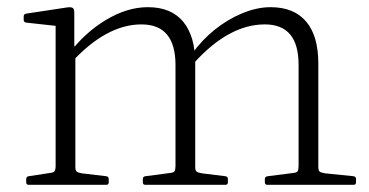

<svg xmlns="http://www.w3.org/2000/svg" viewBox="-20 -515 1029 535"><path d="M725 0Q718 0 718 -7V-16Q718 -23 726 -24L797 -33Q807 -34 809.5 -38Q812 -42 812 -53V-334Q812 -391 788.5 -419Q765 -447 718 -447Q618 -447 521 -340L515 -365Q542 -403 578 -432Q614 -461 655 -478Q696 -495 734 -495Q799 -495 833 -455Q867 -415 867 -338V-50Q867 -40 870.5 -37Q874 -34 886 -32L965 -24Q972 -23 972 -16V-7Q972 0 965 0ZM60 0Q53 0 53 -7V-16Q53 -23 60 -24L119 -33Q129 -34 132 -38Q135 -42 135 -53V-323H190V-50Q190 -40 193.5 -37Q197 -34 208 -32L276 -24Q283 -23 283 -16V-7Q283 0 276 0ZM385 0Q378 0 378 -7V-16Q378 -23 385 -24L454 -33Q464 -34 466.5 -38Q469 -42 469 -53V-334Q469 -390 445.5 -418.5Q422 -447 374 -447Q276 -447 178 -340L172 -365Q215 -423 274.5 -459Q334 -495 392 -495Q457 -495 490.5 -454.5Q524 -414 524 -338V-50Q524 -40 527.5 -37Q531 -34 543 -32L608 -24Q615 -23 615 -16V-7Q615 0 608 0ZM135 -323V-468L153 -441L53 -452Q46 -453 46 -460V-469Q46 -476 53 -477L165 -494Q178 -496 182.5 -493Q187 -490 187 -480V-389L190 -371V-323Z"/></svg>

Font: Hahmlet ExtraLight
Style: Regular
Weight: 250
Designer: Minjoo Ham & Mark Frömberg
Foundry: hypertype
Version: Version 1.002